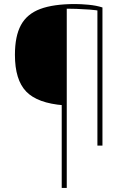

<svg xmlns="http://www.w3.org/2000/svg" viewBox="-20 -722 637 952"><path d="M353 -702Q380 -702 418.5 -698.5Q457 -695 488 -685L482 -667Q457 -672 424 -674.5Q391 -677 359.5 -678Q328 -679 305 -679L296 -200Q166 -210 110 -268Q54 -326 54 -450Q54 -543 84 -598Q114 -653 179.5 -677.5Q245 -702 353 -702ZM311 -685V210H286V-685ZM488 -685V0H463V-685Z"/></svg>

Font: Exo 2 Thin
Style: Regular
Weight: 250
Designer: Natanael Gama
Foundry: Natanael Gama
Version: Version 2.010